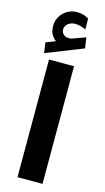

<svg xmlns="http://www.w3.org/2000/svg" viewBox="-135 -934 535 977"><g transform="rotate(15 132.5 -445.0)"><path d="M76.7 -719.2Q60.1 -732.4 51.5 -748.5Q43 -764.6 43 -790.5Q43 -834 73.2 -862.1Q103.5 -890.1 142.1 -890.1Q163.1 -890.1 177 -885.7Q190.9 -881.3 205.1 -873L205.6 -815.4Q176.8 -830.1 148.9 -830.1Q129.4 -830.1 112.8 -818.4Q96.2 -806.6 96.2 -784.2Q96.7 -771 108.9 -759.8Q121.1 -748.5 147 -752Q147 -752 150.9 -752.9L221.2 -778.3L229.5 -722.2L34.2 -645L26.4 -699.7ZM198.7 -620.1V-0.5H66.9V-620.1Z"/></g></svg>

Font: Vazirmatn FD ExtraBold
Style: Regular
Weight: 800
Designer: Saber Rastikerdar
Foundry: Saber Rastikerdar
Version: Version 33.003